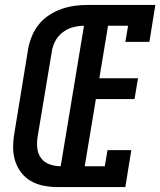

<svg xmlns="http://www.w3.org/2000/svg" viewBox="-20 -755 647 775"><path d="M211 0Q183 0 155.5 -5.5Q128 -11 105 -24Q82 -37 65.5 -58.5Q49 -80 41 -106Q33 -132 33 -160.5Q33 -189 38 -217L94 -560Q99 -586 109.5 -611Q120 -636 137.5 -657.5Q155 -679 179 -694.5Q203 -710 229 -719Q255 -728 281 -731.5Q307 -735 333 -735H607L583 -586H486L497 -651H416L381 -439H537L523 -355H367L322 -84H403L414 -149H510L486 0ZM225 -84 319 -651Q297 -651 274.5 -645Q252 -639 233 -624.5Q214 -610 203 -589Q192 -568 189 -546L132 -204Q128 -180 130.5 -157Q133 -134 146 -116.5Q159 -99 180.5 -91.5Q202 -84 225 -84Z"/></svg>

Font: Iosevka Slab Medium Extended
Style: Italic
Weight: 500
Width: 7
Italic angle: -9°
Monospace: yes
Designer: Belleve Invis
Foundry: Belleve Invis
Version: Version 11.1.0; ttfautohint (v1.8.3)